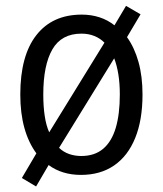

<svg xmlns="http://www.w3.org/2000/svg" viewBox="-20 -596 563 665"><path d="M473.6 -268.6Q473.6 -180.2 448.2 -117.9Q422.9 -55.7 375.2 -22.9Q327.6 9.8 260.3 9.8Q227.5 9.8 199.5 1.2Q171.4 -7.3 148.4 -24.4L105 49.8L55.7 20.5L106 -64.9Q78.6 -102.1 64.5 -152.8Q50.3 -203.6 50.3 -268.6Q50.3 -403.3 106 -474.4Q161.6 -545.4 263.2 -545.4Q295.9 -545.4 324.5 -536.1Q353 -526.9 376.5 -508.3L416.5 -575.7L466.8 -546.4L419.9 -467.3Q445.8 -431.2 459.7 -381.3Q473.6 -331.5 473.6 -268.6ZM129.9 -268.6Q129.9 -228 134.8 -195.1Q139.6 -162.1 150.4 -137.7L341.8 -448.2Q326.7 -463.4 306.6 -471.4Q286.6 -479.5 262.2 -479.5Q192.9 -479.5 161.4 -425Q129.9 -370.6 129.9 -268.6ZM395 -268.6Q395 -307.1 389.9 -338.6Q384.8 -370.1 375.5 -394L184.6 -84Q199.2 -69.8 219 -62.7Q238.8 -55.7 261.7 -55.7Q307.6 -55.7 337.2 -80.6Q366.7 -105.5 380.9 -153.1Q395 -200.7 395 -268.6Z"/></svg>

Font: Open Sans SemiCondensed
Style: Regular
Weight: 400
Width: 4
Designer: Monotype Design Team
Foundry: Monotype Imaging Inc.
Version: Version 3.000